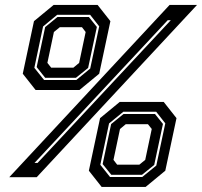

<svg xmlns="http://www.w3.org/2000/svg" viewBox="-20 -720 820 780"><path d="M17.5 0 669 -700H780.5L129 0ZM120 -58H132.5L674 -638H661.5ZM124.5 -354.5 72.5 -420.5 118 -634 198 -700H376.5L428.5 -634L383 -420.5L303 -354.5ZM159 -395H290L346.5 -441.5L383 -613L346 -660H212.5L155 -612.5L119.5 -444.5ZM163.5 -404 129 -447.5 163.5 -610 213.5 -651H341L373.5 -610.5L338 -444L288.5 -404ZM188 -445H278L301.5 -464.5L328 -590L313 -609.5H223L199 -590L172.5 -464.5ZM393 39.5 341 -26.5 386.5 -240 466.5 -306H645L697 -240L651.5 -26.5L571.5 39.5ZM427 -1H558L615 -47.5L651.5 -219L614.5 -266H481L423 -218.5L387.5 -50.5ZM432 -10 397 -53.5 431.5 -216 482 -257H609.5L642 -216.5L606.5 -50L557 -10ZM456 -51H546L570 -70.5L596.5 -196L581 -215.5H491L467.5 -196L441 -70.5Z"/></svg>

Font: Tourney Thin
Style: Italic
Weight: 100
Italic angle: -12°
Designer: Tyler Finck
Foundry: Etcetera Type Co
Version: Version 1.015